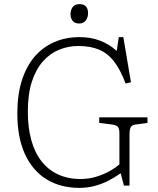

<svg xmlns="http://www.w3.org/2000/svg" viewBox="-20 -897 764 931"><path d="M365 14Q274 14 206.5 -27Q139 -68 101.5 -148.5Q64 -229 64 -347Q64 -438 86 -507Q108 -576 148 -622.5Q188 -669 243.5 -693Q299 -717 366 -717Q421 -717 466 -699.5Q511 -682 546 -650L556 -717H578L615 -498L589 -492Q564 -559 533 -599Q502 -639 460 -656.5Q418 -674 359 -674Q312 -674 268 -656.5Q224 -639 189.5 -601Q155 -563 135 -502.5Q115 -442 115 -356Q115 -279 131.5 -218.5Q148 -158 180.5 -116Q213 -74 261 -51.5Q309 -29 371 -29Q409 -29 444.5 -39.5Q480 -50 510 -66.5Q540 -83 559 -100V-250Q559 -273 552 -281.5Q545 -290 525 -293L461 -301V-328H695V-301L636 -293Q621 -291 614.5 -281Q608 -271 608 -245V3H581L565 -57Q534 -35 502 -19Q470 -3 435.5 5.5Q401 14 365 14ZM364 -783Q342 -783 332 -796Q322 -809 322 -828Q322 -849 332.5 -863Q343 -877 365 -877Q387 -877 397 -865.5Q407 -854 407 -833Q407 -814 396.5 -798.5Q386 -783 364 -783Z"/></svg>

Font: Literata 18pt ExtraLight
Style: Regular
Weight: 250
Designer: Latin by Veronika Burian and Jose Scaglione. Greek by Irene Vlachou. Cyrillic by Vera Evstafieva.
Foundry: TypeTogether
Version: Version 3.103;gftools[0.9.29]